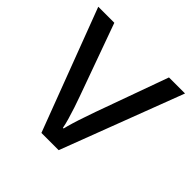

<svg xmlns="http://www.w3.org/2000/svg" viewBox="-143 -665 795 795"><g transform="rotate(45 254.0 -268.0)"><path d="M203 0 0 -536H94L208 -220Q216 -198 225 -171Q234 -144 241 -119.5Q248 -95 251 -78H255Q259 -95 266.5 -120Q274 -145 283.5 -172Q293 -199 300 -220L414 -536H508L304 0Z"/></g></svg>

Font: Noto Sans Canadian Aboriginal
Style: Regular
Weight: 400
Designer: Monotype Design Team, Typotheque's Kevin King
Foundry: Monotype Imaging Inc.
Version: Version 2.002